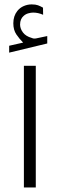

<svg xmlns="http://www.w3.org/2000/svg" viewBox="-20 -840 267 859"><path d="M83.5 -649.4Q66.4 -666.5 53 -686.3Q39.6 -706.1 39.6 -735.8Q39.6 -768.6 57.6 -791Q69.3 -805.7 86.4 -813Q103.5 -820.3 121.6 -820.3Q139.2 -820.3 149.9 -816.4Q160.6 -812.5 172.4 -805.7L172.9 -773.9Q150.4 -783.7 128.4 -783.7Q118.7 -783.7 106.4 -780.3Q94.2 -776.9 85 -768.1Q78.1 -762.2 74 -752.7Q69.8 -743.2 69.8 -729.5Q70.3 -710.9 83 -694.3Q95.7 -677.7 121.6 -670.4Q123 -669.9 126.2 -668.7Q129.4 -667.5 134.3 -667.5Q138.2 -667.5 140.6 -668L191.4 -678.7V-645.5L21 -604.5V-635.3ZM86.9 -545.7H140.1V-1.4H86.9Z"/></svg>

Font: Vazir Thin FD
Style: Thin-FD
Weight: 100
Designer: Saber Rastikerdar
Foundry: Saber Rastikerdar
Version: Version 30.0.0